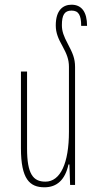

<svg xmlns="http://www.w3.org/2000/svg" viewBox="-20 -786 410 816"><path d="M299 -501C299 -538 289 -560 268 -600C251 -632 243 -653 243 -679C243 -722 254 -741 284 -741C314 -741 325 -722 325 -676H350C350 -735 327 -766 284 -766C248 -766 217 -743 217 -678C217 -646 228 -621 246 -589C264 -556 273 -533 273 -502V-226C273 -93 237 -14 173 -14C121 -14 95 -46 95 -155V-482H69V-156C69 -25 106 10 169 10C222 10 257 -22 271 -87H275L278 0H299Z"/></svg>

Font: Noto Sans Armenian ExtraCondensed Thin
Style: Regular
Weight: 100
Width: 2
Designer: Monotype Design Team
Foundry: Monotype Imaging Inc.
Version: Version 2.008